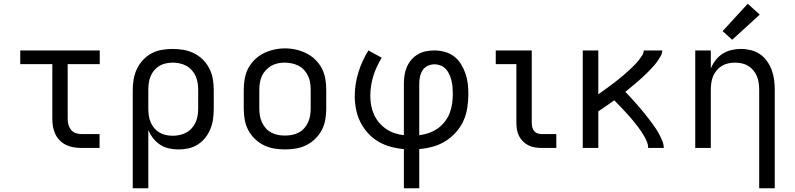

<svg xmlns="http://www.w3.org/2000/svg" viewBox="-20 -789 4240 1024"><path d="M413 0Q393 0 372 -3.5Q351 -7 332.5 -16Q314 -25 299 -40Q284 -55 275 -74Q266 -93 262.5 -113.5Q259 -134 259 -155V-447H88V-520H512V-447H341V-155Q341 -139 345 -124Q349 -109 358.5 -97Q368 -85 383 -79.5Q398 -74 413 -74H511V0Z M688 215V-310Q688 -339 693 -367.5Q698 -396 710.5 -422Q723 -448 743 -469.5Q763 -491 788.5 -504.5Q814 -518 843 -523Q872 -528 901 -528Q930 -528 959 -523Q988 -518 1014.5 -505Q1041 -492 1062 -471Q1083 -450 1096.5 -423.5Q1110 -397 1115 -368Q1120 -339 1120 -310V-210Q1120 -183 1116.5 -156Q1113 -129 1103 -103.5Q1093 -78 1076 -56Q1059 -34 1036 -19Q1013 -4 986.5 2Q960 8 932 8Q907 8 881.5 2.5Q856 -3 834.5 -17Q813 -31 797 -51.5Q781 -72 771 -96V215ZM901 -65Q920 -65 938.5 -69Q957 -73 973.5 -82Q990 -91 1003 -105.5Q1016 -120 1023.5 -137Q1031 -154 1034 -172.5Q1037 -191 1037 -210V-310Q1037 -329 1034 -347.5Q1031 -366 1023.5 -383Q1016 -400 1003 -414.5Q990 -429 973.5 -438Q957 -447 938.5 -451Q920 -455 901 -455Q883 -455 864.5 -451Q846 -447 830 -437.5Q814 -428 802 -413.5Q790 -399 783 -382Q776 -365 773.5 -346.5Q771 -328 771 -310V-210Q771 -192 773.5 -173.5Q776 -155 783 -138Q790 -121 802 -106.5Q814 -92 830 -82.5Q846 -73 864 -69Q882 -65 901 -65Z M1500 8Q1471 8 1441.5 3Q1412 -2 1386 -15Q1360 -28 1338.5 -49Q1317 -70 1303.5 -96Q1290 -122 1285 -151.5Q1280 -181 1280 -210V-310Q1280 -339 1285 -368.5Q1290 -398 1303.5 -424Q1317 -450 1338.5 -471Q1360 -492 1386.5 -505Q1413 -518 1442 -524.5Q1471 -531 1500 -531Q1529 -531 1558 -524.5Q1587 -518 1613.5 -505Q1640 -492 1661.5 -471Q1683 -450 1696.5 -424Q1710 -398 1715 -368.5Q1720 -339 1720 -310V-210Q1720 -181 1715 -151.5Q1710 -122 1696.5 -96Q1683 -70 1661.5 -49Q1640 -28 1614 -15Q1588 -2 1558.5 3Q1529 8 1500 8ZM1500 -66Q1519 -66 1537.5 -69.5Q1556 -73 1573 -82Q1590 -91 1602.5 -105Q1615 -119 1623 -136.5Q1631 -154 1634 -172.5Q1637 -191 1637 -210V-310Q1637 -329 1634 -348Q1631 -367 1623 -384Q1615 -401 1602 -415.5Q1589 -430 1572 -438.5Q1555 -447 1536 -451Q1517 -455 1498 -455Q1479 -455 1460.5 -451Q1442 -447 1426 -437.5Q1410 -428 1397 -414Q1384 -400 1376.5 -383Q1369 -366 1366 -347.5Q1363 -329 1363 -310V-210Q1363 -191 1366 -172.5Q1369 -154 1377 -136.5Q1385 -119 1397.5 -105Q1410 -91 1427 -82Q1444 -73 1462.5 -69.5Q1481 -66 1500 -66Z M2134 215V6Q2098 3 2063 -6.5Q2028 -16 1997.5 -34Q1967 -52 1942.5 -79Q1918 -106 1902 -138Q1886 -170 1879 -205.5Q1872 -241 1872 -276Q1872 -341 1891.5 -403.5Q1911 -466 1945 -520L2016 -481Q1987 -435 1971 -383.5Q1955 -332 1955 -278Q1955 -252 1959.5 -227Q1964 -202 1974.5 -178.5Q1985 -155 2001.5 -135.5Q2018 -116 2039 -101.5Q2060 -87 2084 -79Q2108 -71 2134 -68V-343Q2134 -366 2137.5 -388.5Q2141 -411 2150 -432Q2159 -453 2174 -470.5Q2189 -488 2209 -499.5Q2229 -511 2251.5 -515.5Q2274 -520 2297 -520Q2325 -520 2352 -512.5Q2379 -505 2401 -488.5Q2423 -472 2438 -448Q2453 -424 2462 -398Q2471 -372 2474.5 -344.5Q2478 -317 2478 -290Q2478 -253 2472.5 -216Q2467 -179 2452 -145.5Q2437 -112 2412 -84Q2387 -56 2356 -36.5Q2325 -17 2289 -7Q2253 3 2216 6V215ZM2216 -68Q2243 -71 2268 -80Q2293 -89 2314.5 -104Q2336 -119 2352.5 -140.5Q2369 -162 2378.5 -186.5Q2388 -211 2391.5 -237.5Q2395 -264 2395 -290Q2395 -307 2393.5 -324.5Q2392 -342 2388 -358.5Q2384 -375 2377 -391Q2370 -407 2358.5 -420Q2347 -433 2330.5 -439.5Q2314 -446 2297 -446Q2279 -446 2261.5 -438Q2244 -430 2234 -414.5Q2224 -399 2220 -380.5Q2216 -362 2216 -343Z M2868 0Q2850 0 2832 -3Q2814 -6 2798 -14Q2782 -22 2769 -35Q2756 -48 2748 -64Q2740 -80 2737 -98Q2734 -116 2734 -134V-447H2624V-520H2816V-134Q2816 -123 2818.5 -111.5Q2821 -100 2828 -91Q2835 -82 2845.5 -78Q2856 -74 2868 -74H2947V0Z M3088 0V-520H3171V-286Q3183 -295 3194.5 -303Q3206 -311 3217.5 -319.5Q3229 -328 3240.5 -336.5Q3252 -345 3263 -353.5Q3274 -362 3285 -371Q3296 -380 3307 -389.5Q3318 -399 3328.5 -408.5Q3339 -418 3349.5 -428Q3360 -438 3369.5 -448Q3379 -458 3388 -469.5Q3397 -481 3405 -493.5Q3413 -506 3413 -520H3512Q3512 -505 3504.5 -491.5Q3497 -478 3488.5 -465.5Q3480 -453 3470 -441.5Q3460 -430 3450 -419.5Q3440 -409 3429 -398Q3418 -387 3407 -377Q3396 -367 3384.5 -357Q3373 -347 3361.5 -337.5Q3350 -328 3338.5 -318.5Q3327 -309 3315 -299Q3328 -286 3340.5 -272.5Q3353 -259 3365 -245.5Q3377 -232 3389 -218Q3401 -204 3413 -189.5Q3425 -175 3436 -160.5Q3447 -146 3458 -131.5Q3469 -117 3479 -101.5Q3489 -86 3497.5 -69.5Q3506 -53 3513 -35.5Q3520 -18 3520 0H3437Q3437 -16 3431 -31Q3425 -46 3417.5 -59.5Q3410 -73 3401 -86.5Q3392 -100 3382.5 -112.5Q3373 -125 3363 -137.5Q3353 -150 3342.5 -162Q3332 -174 3321.5 -185.5Q3311 -197 3300 -208.5Q3289 -220 3278 -231.5Q3267 -243 3256 -254Q3235 -239 3213.5 -224Q3192 -209 3171 -195V0Z M4029 215V-310Q4029 -328 4026.5 -346.5Q4024 -365 4017 -382Q4010 -399 3998 -413.5Q3986 -428 3970.5 -437.5Q3955 -447 3936.5 -451Q3918 -455 3900 -455Q3882 -455 3863.5 -451Q3845 -447 3829.5 -437.5Q3814 -428 3802 -413.5Q3790 -399 3783 -382Q3776 -365 3773.5 -346.5Q3771 -328 3771 -310V0H3688V-520H3771V-424Q3781 -448 3797 -468.5Q3813 -489 3834 -502.5Q3855 -516 3880.5 -522Q3906 -528 3932 -528Q3958 -528 3984.5 -521.5Q4011 -515 4033 -500Q4055 -485 4071 -462.5Q4087 -440 4096 -415Q4105 -390 4108.5 -363.5Q4112 -337 4112 -310V215ZM3885 -577 3834 -623 3968 -769 4032 -711Z"/></svg>

Font: Zed Sans Extended
Style: Regular
Weight: 400
Width: 7
Designer: Belleve Invis
Foundry: Belleve Invis
Version: Version 1.0.0; ttfautohint (v1.8.4)